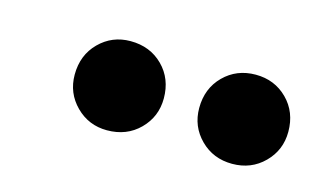

<svg xmlns="http://www.w3.org/2000/svg" viewBox="-35 -802 468 283"><g transform="rotate(15 198.5 -660.0)"><path d="M138 -592Q110 -592 90.5 -611.5Q71 -631 71 -659Q71 -689 90.5 -708.5Q110 -728 138 -728Q168 -728 187.5 -708.5Q207 -689 207 -659Q207 -631 187.5 -611.5Q168 -592 138 -592ZM329 -592Q300 -592 280.5 -611.5Q261 -631 261 -659Q261 -689 280.5 -708.5Q300 -728 329 -728Q358 -728 377.5 -708.5Q397 -689 397 -659Q397 -631 377.5 -611.5Q358 -592 329 -592Z"/></g></svg>

Font: DM Sans 9pt Black
Style: Italic
Weight: 900
Italic angle: -10°
Version: Version 4.004;gftools[0.9.30]